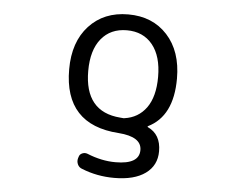

<svg xmlns="http://www.w3.org/2000/svg" viewBox="-53 -622 1105 882"><g transform="rotate(5 500.0 -181.0)"><path d="M518.6 -81.1Q522.5 -80.1 527.3 -81.1Q590.8 -89.8 627.9 -140.6Q665 -192.4 665 -283.2Q665 -378.9 622.1 -431.6Q579.1 -484.4 503.9 -484.4Q428.7 -484.4 385.7 -431.6Q342.8 -378.9 342.8 -283.2Q342.8 -94.7 507.8 -82Q512.7 -82 518.6 -81.1ZM752 -283.2Q752 -109.4 637.7 -53.7Q636.7 -52.7 636.7 -51.8Q636.7 -50.8 637.7 -49.8Q699.2 -21.5 699.2 56.6Q699.2 122.1 647.9 159.2Q596.7 196.3 503.9 196.3Q424.8 196.3 354.5 168Q339.8 163.1 333.5 149.4Q327.1 135.7 331.1 121.1L333 115.2Q335.9 102.5 348.1 97.2Q360.4 91.8 373 96.7Q439.5 124 503.9 124Q613.3 124 613.3 58.6Q613.3 -2.9 506.8 -10.7Q254.9 -27.3 254.9 -283.2Q254.9 -409.2 323.2 -483.4Q391.6 -557.6 503.9 -557.6Q616.2 -557.6 684.1 -483.4Q752 -409.2 752 -283.2Z"/></g></svg>

Font: Rounded-L Mgen+ 2m regular
Style: Regular
Weight: 400
Designer: [Source Han Sans]
Ryoko NISHIZUKA  (kana & ideographs); Paul D. Hunt (Latin, Greek & Cyrillic); Wenlong ZHANG  (bopomofo
Version: Version 1.059.20150602